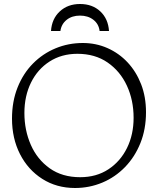

<svg xmlns="http://www.w3.org/2000/svg" viewBox="-20 -1005 790 960"><path d="M355 -65Q263 -65 191.5 -110.5Q120 -156 80 -234.5Q40 -313 40 -412Q40 -498 68 -568Q96 -638 145 -687.5Q194 -737 258 -763.5Q322 -790 394 -790Q460 -790 517.5 -764.5Q575 -739 618 -693Q661 -647 685.5 -584Q710 -521 710 -444Q710 -359 682 -289.5Q654 -220 605 -169.5Q556 -119 491.5 -92Q427 -65 355 -65ZM381 -119Q462 -119 522 -158.5Q582 -198 615 -265Q648 -332 648 -416Q648 -504 614.5 -576.5Q581 -649 518 -692.5Q455 -736 367 -736Q288 -736 228 -697.5Q168 -659 135 -592Q102 -525 102 -440Q102 -354 134 -281Q166 -208 228.5 -163.5Q291 -119 381 -119ZM380 -985Q442 -985 481.5 -948Q521 -911 525 -850H478Q474 -885 447 -906Q420 -927 380 -927Q340 -927 313.5 -906Q287 -885 282 -850H235Q239 -911 279 -948Q319 -985 380 -985Z"/></svg>

Font: Gowun Batang
Style: Regular
Weight: 400
Designer: Yanghee Ryu
Foundry: Yanghee Ryu
Version: Version 2.000